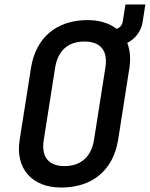

<svg xmlns="http://www.w3.org/2000/svg" viewBox="-20 -830 671 860"><path d="M254 10C394 10 487 -68 509 -203L560 -528C566 -570 562 -607 550 -638C586 -656 612 -689 619 -732L631 -810H542L530 -735C528 -718 517 -705 502 -701C469 -726 426 -740 373 -740C233 -740 141 -662 119 -527L68 -203C48 -76 122 10 254 10ZM269 -86C197 -86 164 -128 176 -203L227 -527C239 -603 285 -644 358 -644C431 -644 464 -603 452 -527L401 -203C389 -128 342 -86 269 -86Z"/></svg>

Font: JetBrains Mono SemiBold
Style: Italic
Weight: 472
Italic angle: -9°
Monospace: yes
Designer: Philipp Nurullin, Konstantin Bulenkov
Foundry: JetBrains
Version: Version 2.305